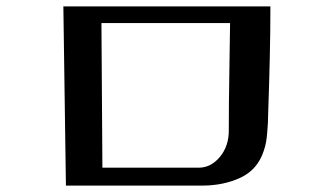

<svg xmlns="http://www.w3.org/2000/svg" viewBox="-20 -653 1040 600"><path d="M297 -581 300 -129H601Q639 -129 667 -162.5Q695 -196 695 -245Q695 -329 696.5 -413Q698 -497 699 -581ZM825 -633Q825 -555 823 -468.5Q821 -382 818 -299Q818 -269 815 -239Q814 -224 811.5 -209.5Q809 -195 804 -181Q785 -123 732 -98Q679 -73 611 -73H186L178 -633Z"/></svg>

Font: Kaisei Opti
Style: Bold
Weight: 700
Designer: Font-Kai, 金井和夫
Foundry: KAZUO KANAI
Version: Version 5.003